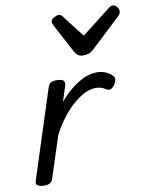

<svg xmlns="http://www.w3.org/2000/svg" viewBox="-94 -917 790 1001"><g transform="rotate(-10 301.5 -416.5)"><path d="M56 15Q40 15 26 8Q12 1 19 -18L169 -483Q176 -503 185.5 -509Q195 -515 214 -515Q245 -515 253.5 -505.5Q262 -496 255 -476L230 -398Q254 -427 279.5 -449.5Q305 -472 330.5 -487.5Q356 -503 381 -511Q406 -519 430 -519Q455 -519 475 -510.5Q495 -502 507 -490Q518 -481 519 -470Q520 -459 509 -441Q498 -424 487.5 -420Q477 -416 466 -423Q449 -433 436.5 -436.5Q424 -440 410 -440Q382 -440 351.5 -425Q321 -410 289.5 -382.5Q258 -355 229 -317Q200 -279 176 -232L104 -11Q100 2 89.5 8.5Q79 15 56 15ZM572 -848Q584 -848 593.5 -837Q603 -826 603 -814Q603 -804 599.5 -798.5Q596 -793 592 -789L433 -640Q419 -627 405.5 -622.5Q392 -618 375 -618Q362 -618 351 -624.5Q340 -631 333 -644L252 -796Q248 -804 246.5 -809.5Q245 -815 245 -819Q245 -831 260 -839.5Q275 -848 284 -848Q295 -848 300.5 -843Q306 -838 310 -831L397 -719L543 -833Q550 -838 556.5 -843Q563 -848 572 -848Z"/></g></svg>

Font: Playwrite MX
Style: Regular
Weight: 400
Designer: Veronika Burian, José Scaglione
Foundry: TypeTogether
Version: Version 1.002